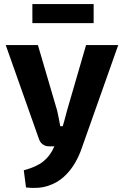

<svg xmlns="http://www.w3.org/2000/svg" viewBox="-20 -714 606 937"><path d="M557 -494 380 6Q368 43 346.5 80.5Q325 118 292.5 148Q260 178 214.5 193Q169 208 107 201L96 117Q157 101 191 74Q225 47 244 3L275 -66Q284 -88 292.5 -119.5Q301 -151 307 -174L400 -494ZM165 -494 259 -174Q263 -155 267 -136Q271 -117 274 -98H301L254 0H218Q201 0 188 -10Q175 -20 170 -36L8 -494ZM437 -694V-601H138V-694Z"/></svg>

Font: Exo 2
Style: Bold
Weight: 700
Designer: Natanael Gama
Foundry: Natanael Gama
Version: Version 2.010